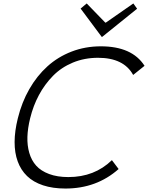

<svg xmlns="http://www.w3.org/2000/svg" viewBox="-20 -1090 863 1120"><path d="M823.2 -706.1 756.8 -652.8Q701.7 -752.9 551.8 -752.9Q472.7 -752.9 405 -724.9Q337.4 -696.8 289.1 -647.5Q240.7 -598.1 207.3 -535.9Q173.8 -473.6 155.8 -399.9Q141.6 -342.3 139.9 -292Q138.2 -241.7 150.9 -198Q163.6 -154.3 191.2 -123.5Q218.8 -92.8 266.4 -75Q314 -57.1 378.9 -57.1Q531.2 -57.1 632.8 -155.8L671.9 -104Q543.5 9.8 361.8 9.8Q287.6 9.8 231 -9Q174.3 -27.8 137.9 -63Q101.6 -98.1 83.3 -148.4Q64.9 -198.7 65.2 -262Q65.4 -325.2 84 -399.9Q106.9 -493.2 151.1 -570.3Q195.3 -647.5 256.6 -702.9Q317.9 -758.3 397.7 -789.1Q477.5 -819.8 567.9 -819.8Q750.5 -819.8 823.2 -706.1ZM757.8 -1069.8 779.8 -1039.1 576.2 -875H573.2L450.2 -1040L485.8 -1069.8L594.2 -958H597.2Z"/></svg>

Font: Sinkin Sans 300 Light Italic
Style: Regular
Weight: 300
Italic angle: -112°
Designer: Keith Bates
Foundry: K-Type
Version: Sinkin Sans (version 1.0)  by Keith Bates   •   © 2014   www